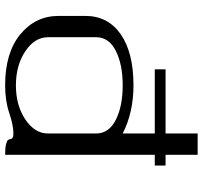

<svg xmlns="http://www.w3.org/2000/svg" viewBox="-41 -749 790 748"><g transform="rotate(90 354.0 -375.0)"><path d="M500 -167V-354.5Q500 -404.3 446.8 -431.2Q393.6 -458 312.5 -458Q231.4 -458 178.2 -431.2Q125 -404.3 125 -354.5V-167Q125 -115.2 179.7 -78.6Q234.4 -42 312.5 -42Q390.6 -42 445.3 -78.6Q500 -115.2 500 -167ZM583 0Q556.6 0 542.5 -3.4Q528.3 -6.8 525.4 -11.2Q522.5 -15.6 522 -20.5Q521.5 -25.4 517.1 -28.8Q512.7 -32.2 500 -32.2Q467.8 -32.2 420.4 -16.1Q373 0 312.5 0Q185.5 0 113.8 -59.1Q42 -118.2 42 -208V-312.5Q42 -400.4 113.3 -450.2Q184.6 -500 312.5 -500Q418 -500 500 -458V-583H250V-625H500V-750H583V-625H625V-583H583Z"/></g></svg>

Font: okolaks
Style: Regular
Weight: 500
Version: Version 000.6.0